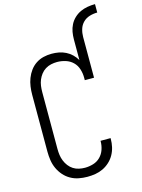

<svg xmlns="http://www.w3.org/2000/svg" viewBox="-140 -1037 831 1125"><g transform="rotate(-15 275.5 -475.0)"><path d="M378 -790Q378 -813 382 -835.5Q386 -858 396.5 -878.5Q407 -899 424 -915Q441 -931 461.5 -940.5Q482 -950 505 -954Q528 -958 551 -958V-907Q527 -907 504 -900Q481 -893 464.5 -876.5Q448 -860 441 -837Q434 -814 434 -790ZM247 8Q221 8 195 3Q169 -2 146 -15Q123 -28 105.5 -48Q88 -68 77 -92Q66 -116 62 -142.5Q58 -169 58 -195V-540Q58 -565 61.5 -590Q65 -615 74 -638.5Q83 -662 98 -682.5Q113 -703 134 -717Q155 -731 179.5 -737Q204 -743 230 -743Q252 -743 273.5 -739Q295 -735 315 -725Q335 -715 351 -699.5Q367 -684 378 -665V-790H434V-543H378V-560Q378 -585 370 -610.5Q362 -636 343.5 -654Q325 -672 299.5 -680Q274 -688 248 -688Q230 -688 211.5 -684Q193 -680 177 -670Q161 -660 149.5 -645Q138 -630 131 -613Q124 -596 121.5 -577.5Q119 -559 119 -540V-195Q119 -176 121.5 -158Q124 -140 131 -122.5Q138 -105 149.5 -90Q161 -75 176.5 -65Q192 -55 210.5 -51Q229 -47 247 -47Q272 -47 297 -54.5Q322 -62 340 -80Q358 -98 366.5 -122.5Q375 -147 375 -172V-176H436V-171Q436 -146 430.5 -122Q425 -98 413 -76.5Q401 -55 382.5 -38Q364 -21 342 -10.5Q320 0 296 4Q272 8 247 8Z"/></g></svg>

Font: Iosevka Light
Style: Regular
Weight: 300
Monospace: yes
Designer: Belleve Invis
Foundry: Belleve Invis
Version: Version 32.5.0; ttfautohint (v1.8.4)